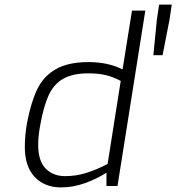

<svg xmlns="http://www.w3.org/2000/svg" viewBox="-20 -809 767 835"><path d="M88 -169Q88 -224 98 -277Q115 -365 142 -421Q169 -477 222.5 -508Q276 -539 365 -539Q450 -539 513 -507L554 -763H612L491 0H443V-58Q401 -31 349.5 -12.5Q298 6 245 6Q174 6 131 -39.5Q88 -85 88 -169ZM448 -96 505 -457Q474 -474 441 -482Q408 -490 365 -490Q296 -490 255 -466.5Q214 -443 192 -395.5Q170 -348 155 -265Q146 -217 146 -180Q146 -109 178.5 -76Q211 -43 263 -43Q311 -43 355.5 -57Q400 -71 448 -96ZM662 -722 672 -789H727L717 -722L687 -569H647Z"/></svg>

Font: Exo Light
Style: Italic
Weight: 300
Italic angle: -9°
Designer: Natanael Gama
Foundry: Natanael Gama
Version: Version 1.500; ttfautohint (v1.6)